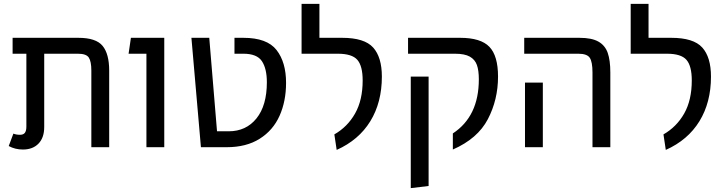

<svg xmlns="http://www.w3.org/2000/svg" viewBox="-20 -759 3741 990"><path d="M543 -395V0H451V-395Q451 -442 438 -462Q425 -482 382 -482H208V-104Q208 -49 178.5 -18.5Q149 12 98 12Q58 12 25 -6L49 -70Q64 -64 83 -64Q101 -64 108.5 -74.5Q116 -85 116 -106V-482H45V-564H384Q475 -564 509 -522.5Q543 -481 543 -395Z M735 -482H643L655 -564H827V0H735Z M967 -564H1059L1099 -82H1159Q1249 -82 1302.5 -148.5Q1356 -215 1356 -335Q1356 -405 1330.5 -443.5Q1305 -482 1235 -482H1189V-564H1235Q1357 -564 1406 -501Q1455 -438 1455 -332Q1455 -237 1421.5 -162Q1388 -87 1319 -43.5Q1250 0 1149 0H1016Z M1704 -66Q1772 -105 1811 -174Q1850 -243 1850 -344Q1850 -419 1822.5 -450.5Q1795 -482 1722 -482H1535V-739H1627V-564H1744Q1859 -564 1904 -514Q1949 -464 1949 -364Q1949 -231 1889.5 -134Q1830 -37 1716 14Z M2315 -71Q2449 -159 2449 -350Q2449 -396 2439 -424Q2429 -452 2402.5 -467Q2376 -482 2326 -482H2084V-564H2353Q2459 -564 2503.5 -517.5Q2548 -471 2548 -364Q2548 -245 2495.5 -144.5Q2443 -44 2315 12ZM2098 -364H2190V200L2098 211Z M3035 -385Q3035 -440 3021 -461Q3007 -482 2962 -482H2683V-564H2968Q3031 -564 3065.5 -544.5Q3100 -525 3113.5 -486.5Q3127 -448 3127 -385V0H3035ZM2687 -333H2779V0H2687Z M3401 -66Q3469 -105 3508 -174Q3547 -243 3547 -344Q3547 -419 3519.5 -450.5Q3492 -482 3419 -482H3232V-739H3324V-564H3441Q3556 -564 3601 -514Q3646 -464 3646 -364Q3646 -231 3586.5 -134Q3527 -37 3413 14Z"/></svg>

Font: Fira GO
Style: Regular
Weight: 400
Designer: Carrois Corporate
Foundry: Carrois Corporate GbR
Version: Version 0.300